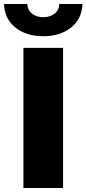

<svg xmlns="http://www.w3.org/2000/svg" viewBox="-47 -939 432 959"><path d="M70 0V-700H268V0ZM169 -758Q85 -758 30.5 -801Q-24 -844 -27 -919H89Q91 -888 113.5 -870.5Q136 -853 169 -853Q202 -853 225 -870.5Q248 -888 249 -919H365Q362 -844 307.5 -801Q253 -758 169 -758Z"/></svg>

Font: Montserrat Thin ExtraBold
Style: Regular
Weight: 800
Version: Version 9.000